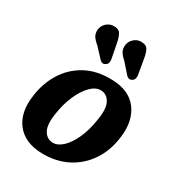

<svg xmlns="http://www.w3.org/2000/svg" viewBox="-168 -800 852 920"><g transform="rotate(30 258.0 -340.5)"><path d="M315.5 -463Q412 -460.5 456.8 -400.5Q501.5 -340.5 489 -246Q479.5 -167.5 440.2 -109Q401 -50.5 338.8 -19Q276.5 12.5 197.5 10.5Q104 7.5 58.2 -51Q12.5 -109.5 26.5 -206.5Q35.5 -278 71 -337Q106.5 -396 167.8 -430.5Q229 -465 315.5 -463ZM218.5 -59.5Q245.5 -58.5 272.2 -82.8Q299 -107 320.2 -152.8Q341.5 -198.5 351 -260Q363 -328 346 -359.5Q329 -391 297 -392.5Q267.5 -394 239.8 -366.2Q212 -338.5 191.5 -291.8Q171 -245 162.5 -189Q151.5 -122.5 168.5 -91.8Q185.5 -61 218.5 -59.5ZM398.5 -622 412 -544Q413 -534.5 411 -526Q409 -517.5 401 -512Q385 -501 370 -515L321 -570.5Q300 -589 292.2 -604Q284.5 -619 287 -638.5Q289.5 -659 305.8 -674.5Q322 -690 343.5 -690.5Q374 -691.5 384 -672.5Q394 -653.5 398.5 -622ZM248.5 -623.5 263.5 -546Q265 -536.5 263.2 -528.2Q261.5 -520 253.5 -514Q238 -502.5 222.5 -516L172 -570Q150.5 -588 142.2 -602.2Q134 -616.5 135.5 -636.5Q137.5 -657 153.2 -672.8Q169 -688.5 190.5 -690Q221.5 -692 232.2 -673.5Q243 -655 248.5 -623.5Z"/></g></svg>

Font: Fraunces 72pt S100 SemiBold
Style: Italic
Weight: 600
Italic angle: -16°
Version: Version 1.000; ttfautohint (v1.8.3)